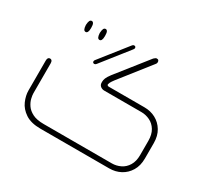

<svg xmlns="http://www.w3.org/2000/svg" viewBox="-129 -825 1092 1018"><g transform="rotate(30 417.0 -315.5)"><path d="M150 -595V-599Q151 -616 155 -623.5Q159 -631 167 -631Q174 -631 178 -623.5Q182 -616 182 -599V-595Q182 -579 178 -571.5Q174 -564 167 -564Q159 -564 155 -571.5Q151 -579 150 -595ZM637 0H216Q158 0 123.5 -23Q89 -46 74.5 -79.5Q60 -113 60 -144V-327Q60 -338 64 -343Q68 -348 75 -348Q82 -348 86 -343Q90 -338 90 -327V-144Q90 -132 94.5 -113Q99 -94 112 -75Q125 -56 150.5 -43Q176 -30 219 -30H636Q663 -30 688 -42Q713 -54 728.5 -79.5Q744 -105 744 -143V-230Q744 -269 728.5 -294.5Q713 -320 688 -332Q663 -344 636 -344H408Q395 -344 385 -352Q375 -360 375 -374V-380Q375 -390 379.5 -401.5Q384 -413 399 -433L548 -621Q558 -631 565 -631Q573 -631 576 -626.5Q579 -622 579 -616Q579 -608 573 -602L428 -418Q416 -402 412.5 -394.5Q409 -387 408 -382Q408 -381 410 -377.5Q412 -374 419 -374H637Q675 -374 706 -357.5Q737 -341 756 -309.5Q775 -278 775 -234V-140Q775 -96 756 -64.5Q737 -33 706 -16.5Q675 0 637 0ZM235 -595V-599Q236 -616 240 -623.5Q244 -631 252 -631Q259 -631 263 -623.5Q267 -616 267 -599V-595Q267 -579 263 -571.5Q259 -564 252 -564Q244 -564 240 -571.5Q236 -579 235 -595ZM414 -623Q419 -629 421.5 -630Q424 -631 427 -631Q432 -631 434.5 -628Q437 -625 437 -621Q437 -618 436 -616Q435 -614 432 -610L304 -448Q300 -443 297 -441.5Q294 -440 292 -440Q286 -440 283.5 -443Q281 -446 281 -450Q281 -456 286 -461Z"/></g></svg>

Font: Beiruti ExtraLight
Style: Regular
Weight: 250
Designer: Arlette Boutros
Foundry: Boutros
Version: Version 1.41